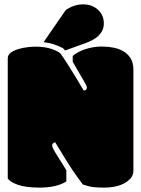

<svg xmlns="http://www.w3.org/2000/svg" viewBox="-20 -853 648 882"><path d="M457 -745.6Q457 -727.1 450 -712.9Q442.9 -698.7 431.4 -688Q419.9 -677.2 405.3 -669.4Q390.6 -661.6 375 -655.8L279.3 -621.1L269 -631.8Q226.6 -654.3 180.2 -659.2L281.7 -806.6Q319.3 -833 362.8 -833Q381.8 -833 398.9 -826.9Q416 -820.8 429 -809.3Q441.9 -797.9 449.5 -781.7Q457 -765.6 457 -745.6ZM161.6 8.8Q99.6 8.8 62.7 -3.9Q25.9 -16.6 15.6 -33.7V-584.5Q15.6 -601.6 31 -612.1Q46.4 -622.6 67.1 -628.4Q87.9 -634.3 109.1 -636.5Q130.4 -638.7 142.1 -638.7Q212.9 -638.7 255.9 -609.4Q269 -592.8 296.1 -549.8Q323.2 -506.8 364.7 -437Q370.1 -437 374.5 -440.4Q378.9 -443.8 378.9 -451.2Q378.9 -458.5 366.7 -478.5L314 -569.3V-596.2Q338.9 -616.7 374.5 -627.9Q410.2 -639.2 448.2 -639.2Q474.6 -639.2 500.5 -634.3Q526.4 -629.4 546.9 -617.4Q567.4 -605.5 580.1 -585Q592.8 -564.5 592.8 -532.7V-70.3Q592.8 -47.9 579.1 -32.7Q565.4 -17.6 545.7 -8.3Q525.9 1 503.4 4.9Q481 8.8 463.4 8.8Q447.8 8.8 435.3 8.5Q422.9 8.3 411.1 6.8Q399.4 5.4 387.5 2.4Q375.5 -0.5 360.8 -5.4Q311 -69.3 255.4 -163.6Q250 -171.9 244.6 -180.9Q239.3 -189.9 233.9 -199.2Q219.7 -196.8 219.7 -184.1Q219.7 -176.3 233.9 -152.3L284.7 -71.3V-19.5Q240.2 8.8 161.6 8.8Z"/></svg>

Font: Modak sl
Style: Regular
Weight: 400
Designer: Sarang Kulkarni, Maithili Shingre, Noopur Datye
Foundry: Ek Type
Version: Version 1.036;PS Version 1.000;hotconv 1.0.79;makeotf.lib2.5